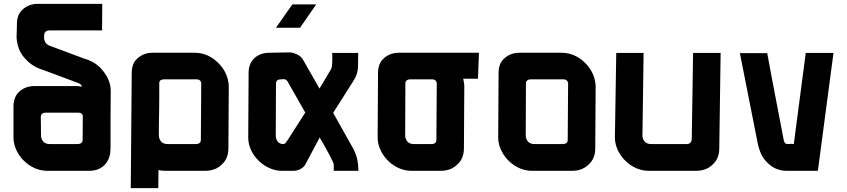

<svg xmlns="http://www.w3.org/2000/svg" viewBox="-20 -887 4398 997"><path d="M382 -139Q411 -139 409 -165L410 -286Q406 -302 388 -302H219Q190 -302 192 -276L193 -182Q193 -177 194 -173Q203 -139 238 -139H241ZM209 -689Q208 -688 210 -681Q216 -656 242 -648L419 -582Q467 -569 503 -533Q539 -495 551 -449Q555 -432 555 -415L554 -270V-267V-117Q554 -110 553 -103.5Q552 -97 552 -90Q546 -53 522 -29Q491 0 444 0H433H239H227Q168 0 119 -39Q69 -80 54 -139Q50 -154 50 -173V-336Q51 -385 80 -411Q112 -440 158 -440H377Q392 -440 407 -437Q400 -453 378 -459L201 -525Q153 -539 118 -575Q81 -611 71 -658Q69 -668 67.5 -676Q66 -684 66 -692L68 -763Q68 -812 98 -838Q130 -867 176 -867H511L510 -729H236Q211 -729 209 -703Z M802 90H659L664 -509Q664 -558 694 -584Q726 -613 772 -613H991Q1050 -613 1098 -574Q1148 -533 1163 -475Q1168 -453 1168 -440L1166 -117Q1166 -64 1132 -33Q1099 0 1045 0H839Q818 0 803 -4ZM807 -459Q807 -408 807 -377Q807 -346 806.5 -326Q806 -306 806 -293Q806 -280 805.5 -266Q805 -252 805 -233Q805 -214 805 -182Q805 -177 806 -173Q815 -139 850 -139H997Q1025 -139 1023 -165L1025 -453V-457Q1020 -475 1002 -475H833Q810 -475 807 -459Z M1498 -864H1622L1538 -743H1413ZM1565 -32Q1557 -18 1539.5 -9Q1522 0 1505 0H1444Q1410 0 1378.5 -14.5Q1347 -29 1322.5 -53Q1298 -77 1283.5 -108Q1269 -139 1269 -173L1271 -509Q1271 -557 1301 -585Q1331 -613 1379 -613L1482 -615Q1502 -615 1523.5 -604Q1545 -593 1554 -576L1639 -427L1698 -526Q1702 -532 1703.5 -543.5Q1705 -555 1705.5 -568Q1706 -581 1705.5 -593Q1705 -605 1705 -612H1840Q1840 -577 1839 -540.5Q1838 -504 1819 -473L1710 -301L1816 -112Q1830 -84 1835.5 -57.5Q1841 -31 1841 0H1713V-33Q1713 -37 1707 -50Q1701 -63 1691 -82Q1681 -101 1668 -124.5Q1655 -148 1640 -173ZM1428 -474Q1421 -472 1417 -467Q1413 -462 1413 -449L1412 -182Q1412 -165 1422 -152Q1432 -139 1451 -139Q1459 -139 1464.5 -147Q1470 -155 1474 -160L1564 -301H1566L1472 -466Q1465 -476 1453 -476Z M2084 -182Q2084 -177 2085 -173Q2094 -139 2129 -139H2220Q2248 -139 2246 -165L2248 -453V-457Q2243 -475 2225 -475H2112Q2083 -475 2085 -449ZM2462 -478H2385L2386 -475Q2391 -453 2391 -440L2389 -117Q2389 -64 2355 -33Q2322 0 2268 0H2118Q2059 0 2010 -39Q1960 -80 1945 -139Q1941 -154 1941 -173L1943 -509Q1943 -558 1973 -584Q2005 -613 2051 -613H2467Z M2569 -509Q2569 -558 2599 -584Q2631 -613 2677 -613H2896Q2955 -613 3003 -574Q3053 -533 3068 -475Q3073 -453 3073 -440L3071 -117Q3071 -64 3037 -33Q3004 0 2950 0H2744Q2685 0 2636 -39Q2586 -80 2571 -139Q2567 -154 2567 -173ZM2710 -182Q2710 -177 2711 -173Q2720 -139 2755 -139H2902Q2930 -139 2928 -165L2930 -453V-457Q2925 -475 2907 -475H2738Q2709 -475 2711 -449Z M3715 -117Q3715 -64 3681 -33Q3648 0 3594 0H3350Q3291 0 3242 -39Q3192 -80 3177 -139Q3173 -154 3173 -173L3180 -612H3322L3316 -182Q3316 -177 3317 -173Q3326 -139 3361 -139H3546Q3570 -139 3572 -165L3579 -612H3722Z M4065 0Q4007 0 3965 -42Q3944 -62 3932.5 -87Q3921 -112 3915 -141L3822 -611H3964Q3966 -599 3987 -486.5Q4008 -374 4050 -158Q4054 -139 4070 -139Q4072 -139 4075.5 -139Q4079 -139 4086 -140Q4087 -140 4090.5 -140Q4094 -140 4102 -139L4164 -612H4308L4227 0Z"/></svg>

Font: Covid19
Style: Regular
Weight: 400
Designer: Peter Wiegel
Foundry: (c) CAT - Ing. Peter Wiegel.  for Rudolf Maass + Partner GmbH
Version: Version 001.000